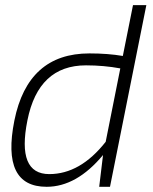

<svg xmlns="http://www.w3.org/2000/svg" viewBox="-20 -718 590 738"><path d="M402.8 0H361.3L376 -122.1Q274.4 0 159.2 0Q-15.6 0 35.2 -254.4Q86.9 -512.7 323.7 -512.7Q395 -512.7 452.1 -502.9L491.2 -698.2H542.5ZM442.4 -455.1Q378.9 -466.8 310.5 -466.8Q127.4 -466.8 85.4 -255.4Q43.9 -48.8 169.4 -48.8Q288.6 -48.8 386.2 -172.9Z"/></svg>

Font: Sansation Light
Style: Light Italic
Weight: 300
Designer: Bernd Montag
Version: Version 1.301